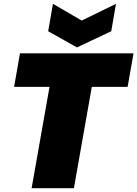

<svg xmlns="http://www.w3.org/2000/svg" viewBox="-20 -988 721 1008"><path d="M54 -532 85 -708H681L650 -532H462L368 0H146L240 -532ZM409 -880 589 -968 564 -824 384 -739 233 -824 258 -968Z"/></svg>

Font: Poppins Black
Style: Italic
Weight: 900
Italic angle: -10°
Designer: Ninad Kale (Devanagari), Jonny Pinhorn (Latin)
Foundry: Indian Type Foundry
Version: Version 3.200;PS 1.000;hotconv 16.6.54;makeotf.lib2.5.65590